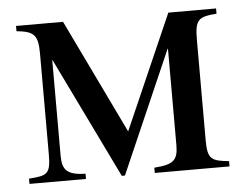

<svg xmlns="http://www.w3.org/2000/svg" viewBox="-40 -498 697 545"><g transform="rotate(-5 308.5 -225.0)"><path d="M594 -450H458L315 -124L158 -450H24V-435C73 -430 85 -420 85 -366V-79C85 -21 74 -19 23 -15V0H184V-15C131 -16 118 -32 118 -72V-344H119L286 0H295L447 -348H448V-74C448 -30 435 -19 380 -15V0H593V-15C544 -20 532 -25 532 -79V-366C532 -425 543 -431 594 -435Z"/></g></svg>

Font: STIX Math
Style: Regular
Weight: 400
Designer: MicroPress Inc., with final additions and corrections provided by Coen Hoffman, Elsevier (retired)
Version: Version 1.1.0